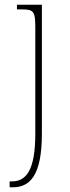

<svg xmlns="http://www.w3.org/2000/svg" viewBox="-20 -556 298 816"><path d="M21 240H34C106 240 158 192 158 12V-536H52V-516H72C122 -516 130 -509 130 -441V12C130 167 92 215 30 215H21Z"/></svg>

Font: Noto Serif SemiCondensed Thin
Style: Regular
Weight: 100
Width: 4
Designer: Monotype Design Team
Foundry: Monotype Imaging Inc.
Version: Version 2.015